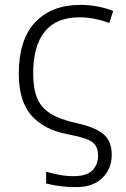

<svg xmlns="http://www.w3.org/2000/svg" viewBox="-20 -562 517 787"><path d="M292 205Q259 205 229.5 201.5Q200 198 169 190V142Q198 150 225 155Q252 160 282 160Q335 160 358.5 136.5Q382 113 382 76Q382 48 370 32Q358 16 330.5 6.5Q303 -3 256 -12Q160 -30 108.5 -89Q57 -148 57 -260Q57 -400 124.5 -471Q192 -542 309 -542Q347 -542 382 -535Q417 -528 444 -517L428 -468Q401 -478 370 -484.5Q339 -491 306 -491Q210 -491 163 -432Q116 -373 116 -261Q116 -200 132 -160.5Q148 -121 187 -96.5Q226 -72 295 -57Q369 -41 403.5 -12.5Q438 16 438 72Q438 130 399.5 167.5Q361 205 292 205Z"/></svg>

Font: BC Sans Light
Style: Regular
Weight: 300
Designer: Monotype Design Team
Foundry: Monotype Imaging Inc.
Version: Version 2.000;GOOG;noto-source:20170915:90ef993387c0